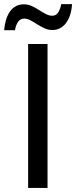

<svg xmlns="http://www.w3.org/2000/svg" viewBox="-56 -932 377 952"><path d="M83.5 0V-713.9H179.7V0ZM-35.6 -782.2Q-33.2 -810.1 -26.1 -833.5Q-19 -856.9 -7.1 -874.3Q4.9 -891.6 22.5 -901.1Q40 -910.6 62.5 -910.6Q83 -910.6 101.6 -902.1Q120.1 -893.6 137.5 -882.3Q154.8 -871.1 171.1 -862.5Q187.5 -854 203.1 -854Q221.2 -854 231.7 -868.9Q242.2 -883.8 247.6 -911.6H301.3Q296.9 -850.1 270.5 -816.7Q244.1 -783.2 203.6 -783.2Q183.6 -783.2 164.8 -791.7Q146 -800.3 128.4 -811.5Q110.8 -822.8 94.7 -831.3Q78.6 -839.8 64 -839.8Q46.4 -839.8 34.9 -825.4Q23.4 -811 18.1 -782.2Z"/></svg>

Font: Open Sans SemiCondensed Medium
Style: Regular
Weight: 500
Width: 4
Designer: Monotype Design Team
Foundry: Monotype Imaging Inc.
Version: Version 3.000